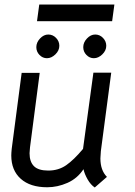

<svg xmlns="http://www.w3.org/2000/svg" viewBox="-20 -822 597 851"><path d="M30 -133Q30 -143 32 -163L76 -499H156L113 -169Q111 -151 111 -143Q111 -105 130.5 -85.5Q150 -66 194 -66Q239 -66 273 -89.5Q307 -113 348 -162L394 -500H473L427 -152Q425 -130 425 -120Q425 -67 454 -38L400 9Q382 -3 368.5 -26.5Q355 -50 350 -72Q323 -31 279 -11.5Q235 8 189 8Q114 8 72 -29.5Q30 -67 30 -133ZM141 -613Q141 -634 157.5 -651.5Q174 -669 194 -669Q214 -669 228.5 -654Q243 -639 243 -619Q243 -598 225.5 -581Q208 -564 188 -564Q169 -564 155 -578.5Q141 -593 141 -613ZM349 -613Q349 -634 365.5 -651.5Q382 -669 402 -669Q422 -669 436.5 -654Q451 -639 451 -619Q451 -598 433.5 -581Q416 -564 396 -564Q377 -564 363 -578.5Q349 -593 349 -613ZM154 -802H487L477 -728H144Z"/></svg>

Font: Bellota Text
Style: Bold Italic
Weight: 700
Italic angle: -7.5°
Designer: Kemie Guaida
Foundry: Kemie Guaida
Version: Version 4.001